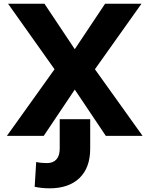

<svg xmlns="http://www.w3.org/2000/svg" viewBox="-20 -731 803 1033"><path d="M215.3 0H17.1L273.4 -358.4L23.4 -710.9H219.2L382.3 -466.3L545.4 -710.9H741.2L490.7 -358.4L747.1 0H549.3L382.3 -249ZM301.3 -89.8H465.3V68.8Q465.3 171.4 407.7 226.8Q350.1 282.2 247.1 282.2Q204.1 282.2 166.5 273.9L174.8 140.6Q200.2 146.5 232.9 146.5Q265.6 146.5 283.4 126.7Q301.3 106.9 301.3 68.8Z"/></svg>

Font: Bert Sans Black
Style: Regular
Weight: 900
Designer: Christian Robertson, Adam Twardoch, & Cristiano Sobral
Foundry: Google
Version: Version 12.135;January 10, 2020;FontCreator 12.0.0.2547 64-b